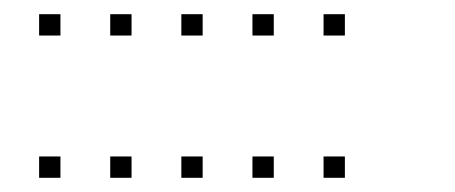

<svg xmlns="http://www.w3.org/2000/svg" viewBox="-20 -485 640 270"><path d="M36 -465Q35 -465 35 -465Q35 -465 35 -464V-436Q35 -435 35 -435Q35 -435 36 -435H64Q65 -435 65 -435Q65 -435 65 -436V-464Q65 -465 65 -465Q65 -465 64 -465ZM136 -465Q135 -465 135 -465Q135 -465 135 -464V-436Q135 -435 135 -435Q135 -435 136 -435H164Q165 -435 165 -435Q165 -435 165 -436V-464Q165 -465 165 -465Q165 -465 164 -465ZM236 -465Q235 -465 235 -465Q235 -465 235 -464V-436Q235 -435 235 -435Q235 -435 236 -435H264Q265 -435 265 -435Q265 -435 265 -436V-464Q265 -465 265 -465Q265 -465 264 -465ZM336 -465Q335 -465 335 -465Q335 -465 335 -464V-436Q335 -435 335 -435Q335 -435 336 -435H364Q365 -435 365 -435Q365 -435 365 -436V-464Q365 -465 365 -465Q365 -465 364 -465ZM436 -465Q435 -465 435 -465Q435 -465 435 -464V-436Q435 -435 435 -435Q435 -435 436 -435H464Q465 -435 465 -435Q465 -435 465 -436V-464Q465 -465 465 -465Q465 -465 464 -465ZM36 -265Q35 -265 35 -265Q35 -265 35 -264V-236Q35 -235 35 -235Q35 -235 36 -235H64Q65 -235 65 -235Q65 -235 65 -236V-264Q65 -265 65 -265Q65 -265 64 -265ZM136 -265Q135 -265 135 -265Q135 -265 135 -264V-236Q135 -235 135 -235Q135 -235 136 -235H164Q165 -235 165 -235Q165 -235 165 -236V-264Q165 -265 165 -265Q165 -265 164 -265ZM236 -265Q235 -265 235 -265Q235 -265 235 -264V-236Q235 -235 235 -235Q235 -235 236 -235H264Q265 -235 265 -235Q265 -235 265 -236V-264Q265 -265 265 -265Q265 -265 264 -265ZM336 -265Q335 -265 335 -265Q335 -265 335 -264V-236Q335 -235 335 -235Q335 -235 336 -235H364Q365 -235 365 -235Q365 -235 365 -236V-264Q365 -265 365 -265Q365 -265 364 -265ZM436 -265Q435 -265 435 -265Q435 -265 435 -264V-236Q435 -235 435 -235Q435 -235 436 -235H464Q465 -235 465 -235Q465 -235 465 -236V-264Q465 -265 465 -265Q465 -265 464 -265Z"/></svg>

Font: Doto Black Thin
Style: Regular
Weight: 250
Monospace: yes
Version: Version 1.000